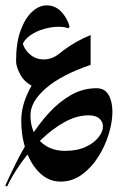

<svg xmlns="http://www.w3.org/2000/svg" viewBox="-41 -342 463 723"><path d="M-14.6 360.8 -21 356.9Q-4.9 320.3 18.8 272.7Q42.5 225.1 73.2 175.8Q104 126.5 142.1 84.5Q180.2 42.5 225.3 16.4Q270.5 -9.8 322.3 -9.8Q353.5 -9.8 367.9 15.4Q382.3 40.5 382.3 78.6Q382.3 117.7 368.4 163.1Q354.5 208.5 328.6 249.3Q302.7 290 266.8 315.9Q231 341.8 187 341.8Q143.1 341.8 109.6 310.1Q76.2 278.3 57.6 226.1Q39.1 173.8 39.1 112.3Q39.1 65.9 59.1 18.3Q79.1 -29.3 115 -73.2Q150.9 -117.2 198.2 -152.6Q245.6 -188 300.3 -210V-97.7Q190.9 -60.5 132.3 -10Q73.7 40.5 73.7 91.8Q73.7 153.3 110.1 189.7Q146.5 226.1 203.6 226.1Q249.5 226.1 281.5 211.2Q313.5 196.3 330.1 174.8Q346.7 153.3 346.7 133.8Q346.7 116.7 333.3 104.5Q319.8 92.3 292.5 92.3Q248 92.3 202.1 117.7Q156.2 143.1 114.3 183.6Q72.3 224.1 38.8 271Q5.4 317.9 -14.6 360.8ZM93.8 -11.7Q53.7 -28.3 36.6 -59.1Q19.5 -89.8 19.5 -112.3Q19.5 -180.7 36.6 -227.3Q53.7 -273.9 80.1 -297.9Q106.4 -321.8 134.3 -321.8Q167 -321.8 189.7 -297.9Q212.4 -273.9 221.2 -241.7L216.3 -235.4Q201.2 -241.2 179.7 -241.2Q153.8 -241.2 124.5 -232.9Q95.2 -224.6 72 -208.3Q48.8 -191.9 40.5 -167L43 -189Q45.9 -161.6 68.8 -139.9Q91.8 -118.2 123.5 -118.2Q138.2 -118.2 153.1 -123.3Q168 -128.4 182.1 -140.1Z"/></svg>

Font: Lateef SemiBold
Style: Regular
Weight: 600
Designer: SIL International
Foundry: SIL International
Version: Version 4.200